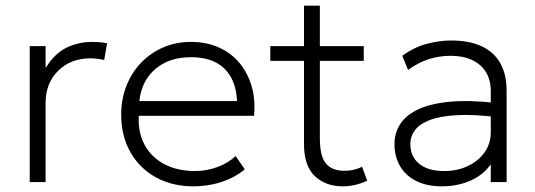

<svg xmlns="http://www.w3.org/2000/svg" viewBox="-20 -643 1888 678"><path d="M85 0V-480H141V-403Q174 -455.5 216 -475.2Q258 -495 305 -495Q318 -495 331.8 -494Q345.5 -493 358 -490L348 -431Q335.5 -434 323.2 -435.5Q311 -437 299 -437Q230 -437 185.5 -393.2Q141 -349.5 141 -279V0Z M663 15Q588 15 530.5 -16.8Q473 -48.5 440.5 -105.5Q408 -162.5 408 -238Q408 -293 426.5 -340Q445 -387 478.5 -421.8Q512 -456.5 556.8 -475.8Q601.5 -495 654 -495Q709.5 -495 753.2 -475.2Q797 -455.5 826.2 -420Q855.5 -384.5 869 -337Q882.5 -289.5 877 -234H470Q467 -175.5 490.5 -131.8Q514 -88 560 -63.5Q606 -39 670 -39Q708.5 -39 746.8 -52.8Q785 -66.5 812 -92L844.5 -45Q820 -24.5 789.5 -11Q759 2.5 726.8 8.8Q694.5 15 663 15ZM472 -286H817Q814 -359.5 773 -400.2Q732 -441 654 -441Q578.5 -441 529.5 -400.2Q480.5 -359.5 472 -286Z M1190.5 15Q1130 15 1091.8 -21Q1053.5 -57 1053.5 -135V-623H1109.5V-480H1264.5V-428H1109.5V-155Q1109.5 -91.5 1130.8 -65.8Q1152 -40 1196 -40Q1215 -40 1230.8 -44Q1246.5 -48 1258.5 -54L1276.5 -5Q1257 4.5 1234.8 9.8Q1212.5 15 1190.5 15ZM934.5 -428V-480H1066.5V-428Z M1540 15Q1487.5 15 1450 -3.8Q1412.5 -22.5 1392.8 -56.2Q1373 -90 1373 -135Q1373 -172 1392.2 -203.2Q1411.5 -234.5 1454 -255.5Q1496.5 -276.5 1566 -283.5Q1635.5 -290.5 1736 -279L1739 -229Q1650.5 -240 1590.8 -236.2Q1531 -232.5 1495.5 -218.2Q1460 -204 1444.5 -182.2Q1429 -160.5 1429 -135Q1429 -90 1460.5 -64.5Q1492 -39 1548 -39Q1595 -39 1632.2 -56.8Q1669.5 -74.5 1691.2 -105.2Q1713 -136 1713 -175V-322Q1713 -360.5 1696 -388.2Q1679 -416 1647.2 -431Q1615.5 -446 1571 -446Q1533 -446 1495.5 -434.5Q1458 -423 1421 -396L1400.5 -446Q1443.5 -477 1488 -488.5Q1532.5 -500 1572 -500Q1637.5 -500 1681.2 -479.5Q1725 -459 1747 -419.2Q1769 -379.5 1769 -322V0H1713V-63Q1687 -25 1641 -5Q1595 15 1540 15Z"/></svg>

Font: Geologica Thin Roman Thin
Style: Regular
Weight: 250
Version: Version 1.010;gftools[0.9.28]